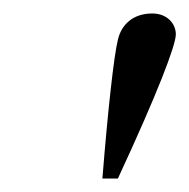

<svg xmlns="http://www.w3.org/2000/svg" viewBox="-20 -686 281 285"><path d="M155 -421C214 -548 241 -619 241 -635C241 -651 228 -666 206 -666C177 -666 160 -649 155 -627C149 -603 140 -521 132 -421Z"/></svg>

Font: XITS
Style: Italic
Weight: 400
Italic angle: -16.33°
Designer: MicroPress Inc., with final additions and corrections provided by Coen Hoffman, Elsevier (retired)
Version: Version 1.302